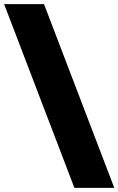

<svg xmlns="http://www.w3.org/2000/svg" viewBox="-45 -758 573 929"><path d="M315 151 -25 -738H168L508 151Z"/></svg>

Font: REM Black
Style: Regular
Weight: 900
Designer: Octavio Pardo
Foundry: Ashler Design
Version: Version 1.005;gftools[0.9.28]